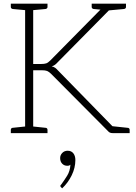

<svg xmlns="http://www.w3.org/2000/svg" viewBox="-20 -726 742 1047"><path d="M117 0V-706H161V-377H203Q222 -377 232 -380.5Q242 -384 254 -396L547 -693Q555 -700 561 -703Q567 -706 576 -706H610L295 -387Q287 -378 279.5 -372.5Q272 -367 262 -364Q273 -362 281 -356Q289 -350 297 -341L630 0H596Q585 0 579 -3Q573 -6 568 -12L260 -322Q247 -335 237 -339Q227 -343 206 -343H161V0ZM562 -668 560 -683 567 -706H625L581 -670ZM596 0 563 -42 600 -37ZM39 0V-18Q39 -23 42 -26Q45 -29 49 -29L125 -37L130 0ZM148 0 153 -37 229 -29Q233 -29 236 -26Q239 -23 239 -18V0ZM130 -706 125 -670 49 -677Q45 -678 42 -680.5Q39 -683 39 -688V-706ZM239 -706V-688Q239 -683 236 -680.5Q233 -678 229 -677L153 -670L148 -706ZM596 0 600 -37 676 -29Q681 -29 684 -26Q687 -23 687 -18V0ZM667 -706V-688Q667 -683 664 -680.5Q661 -678 657 -677L581 -670L576 -706ZM571 -706 566 -670 490 -677Q486 -678 483 -680.5Q480 -683 480 -688V-706ZM319 301 313 295Q311 293 310 291.5Q309 290 309 288Q309 284 314 280Q330 258 346 232.5Q362 207 364 172Q361 175 357 176.5Q353 178 347 178Q330 178 319 166.5Q308 155 308 136Q308 120 319.5 108Q331 96 349 96Q369 96 380 110Q391 124 391 147Q391 189 371 230Q351 271 319 301Z"/></svg>

Font: Aleo ExtraLight
Style: Regular
Weight: 250
Designer: Alessio Laiso
Foundry: Alessio Laiso
Version: Version 2.001;gftools[0.9.29]